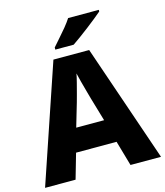

<svg xmlns="http://www.w3.org/2000/svg" viewBox="-133 -1031 973 1131"><g transform="rotate(-15 353.5 -465.5)"><path d="M521 0 477 -153H230L186 0H0L243 -717H461L707 0ZM397 -438Q392 -456 383.5 -486.5Q375 -517 366.5 -549Q358 -581 353 -603Q349 -581 340.5 -548.5Q332 -516 324 -485.5Q316 -455 311 -438L269 -295H439ZM577 -921Q561 -907 536 -887Q511 -867 482.5 -845Q454 -823 427 -803.5Q400 -784 381 -771H269V-784Q285 -803 308 -828.5Q331 -854 353.5 -881.5Q376 -909 390 -931H577Z"/></g></svg>

Font: Noto Sans Hebrew ExtraBold
Style: Regular
Weight: 800
Designer: Monotype Design Team
Foundry: Monotype Imaging Inc.
Version: Version 2.003